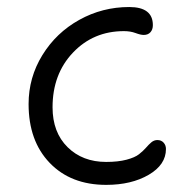

<svg xmlns="http://www.w3.org/2000/svg" viewBox="-20 -515 535 544"><path d="M280.8 8.8Q180.7 8.8 120.8 -53.5Q61 -115.7 61 -220.2Q61 -295.4 100.1 -358.9Q139.2 -422.4 204.6 -458.7Q270 -495.1 346.2 -495.1Q413.1 -495.1 413.1 -443.8Q413.1 -431.2 406.2 -423.6Q399.4 -416 387.2 -416Q378.4 -416 364 -421.4Q349.6 -426.8 331.1 -426.8Q244.6 -426.8 186.8 -366Q128.9 -305.2 128.9 -210.9Q128.9 -140.1 171.4 -98.1Q213.9 -56.2 280.8 -56.2Q314.5 -56.2 338.4 -62.5Q362.3 -68.8 374 -78.1Q385.7 -87.4 393.6 -96.4Q401.4 -105.5 408.9 -111.8Q416.5 -118.2 425.8 -118.2Q437 -118.2 443.6 -110.8Q450.2 -103.5 450.2 -92.8Q450.2 -48.3 401.4 -19.8Q352.5 8.8 280.8 8.8Z"/></svg>

Font: Shantell Sans Normal
Style: Regular
Weight: 300
Designer: Stephen Nixon, Anya Danilova, Shantell Martin
Foundry: Arrow Type
Version: Version 1.006;[559af2be0]